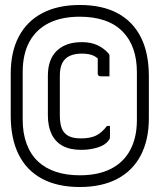

<svg xmlns="http://www.w3.org/2000/svg" viewBox="-20 -735 640 770"><path d="M300 -715Q390 -715 451.5 -682Q513 -649 545 -585.5Q577 -522 577 -429V-261Q577 -174 544.5 -112Q512 -50 450 -17.5Q388 15 300 15Q211 15 149 -18Q87 -51 55 -115Q23 -179 23 -271V-439Q23 -527 55.5 -588.5Q88 -650 150 -682.5Q212 -715 300 -715ZM300 -668Q227 -668 176 -642.5Q125 -617 98 -567.5Q71 -518 71 -446V-255Q71 -200 87 -157.5Q103 -115 133 -87Q162 -60 204 -46Q246 -32 300 -32Q373 -32 424 -57.5Q475 -83 502 -133Q529 -183 529 -254V-445Q529 -497 515 -537.5Q501 -578 474 -606Q445 -637 401 -652.5Q357 -668 300 -668ZM308 -566Q344 -566 370 -554Q396 -542 414 -522Q417 -519 418 -517Q419 -515 419 -511Q419 -491 419 -470Q419 -449 419 -429Q410 -429 401 -429Q392 -429 383 -429Q378 -429 375 -432Q372 -435 372 -440Q372 -455 372 -474.5Q372 -494 372 -531L391 -482Q372 -504 354.5 -512Q337 -520 308 -520Q279 -520 259 -510.5Q239 -501 229.5 -481.5Q220 -462 220 -432V-274Q220 -247 225 -228.5Q230 -210 242 -199Q252 -189 268 -184.5Q284 -180 306 -180Q341 -180 364.5 -191Q388 -202 409 -230H421Q421 -220 421 -210Q421 -200 421 -190Q421 -181 420 -178.5Q419 -176 415 -171Q402 -153 371.5 -143.5Q341 -134 306 -134Q260 -134 230.5 -150.5Q201 -167 186.5 -198Q172 -229 172 -273V-431Q172 -497 208 -531.5Q244 -566 308 -566Z"/></svg>

Font: Recursive Light
Style: Regular
Weight: 300
Version: Version 1.085